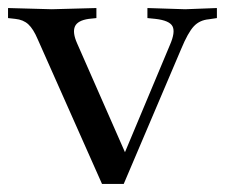

<svg xmlns="http://www.w3.org/2000/svg" viewBox="-33 -458 561 478"><path d="M221 0 61 -360Q50 -386 37.5 -397.5Q25 -409 5 -411L-13 -413V-438L96 -435L207 -438V-413L188 -411Q160 -407 153.5 -392Q147 -377 159 -350L290 -52L263 -43L390 -346Q404 -378 396.5 -392.5Q389 -407 354 -411L334 -413V-438L428 -435L507 -438V-413L487 -410Q464 -408 449.5 -392.5Q435 -377 418 -336L275 0Z"/></svg>

Font: Baskervville Medium
Style: Regular
Weight: 500
Version: Version 1.100